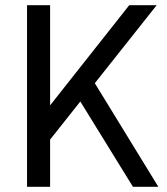

<svg xmlns="http://www.w3.org/2000/svg" viewBox="-20 -720 643 740"><path d="M105.2 -227.9 478.1 -700H583.9L136.6 -136ZM84.2 -700H173.1V0H84.2ZM265.7 -367.5 331 -422.9 590.3 0H492.4Z"/></svg>

Font: Pathway Extreme 8pt Thin
Style: Regular
Weight: 100
Designer: Eduardo Rodriguez Tunni
Foundry: Eduardo Rodriguez Tunni
Version: Version 1.000